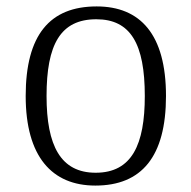

<svg xmlns="http://www.w3.org/2000/svg" viewBox="-20 -567 596 598"><path d="M277 11C421 11 497 -79 497 -268C497 -460 417 -547 281 -547C135 -547 60 -458 60 -268C60 -79 142 11 277 11ZM278 -29C169 -29 125 -113 125 -268C125 -428 168 -507 280 -507C387 -507 431 -430 431 -268C431 -117 391 -29 278 -29Z"/></svg>

Font: Noto Serif Georgian Light
Style: Regular
Weight: 300
Designer: Monotype Design Team, Akaki Razmadze
Foundry: Google LLC
Version: Version 2.003